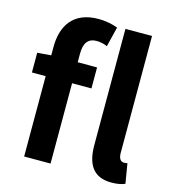

<svg xmlns="http://www.w3.org/2000/svg" viewBox="-120 -911 926 1025"><g transform="rotate(15 343.5 -399.0)"><path d="M589 14C624 14 648 8 664 1L646 -108C637 -106 632 -106 626 -106C612 -106 597 -117 597 -151V-798H450V-157C450 -53 486 14 589 14ZM28 -444H104V0H250V-444H357V-560H250V-608C250 -670 275 -696 318 -696C338 -696 359 -692 378 -683L405 -793C380 -803 342 -812 298 -812C158 -812 104 -721 104 -605V-559L28 -553Z"/></g></svg>

Font: Noto Sans TC
Style: Bold
Weight: 700
Designer: Ryoko NISHIZUKA 西塚涼子 (kana, bopomofo & ideographs); Paul D. Hunt (Latin, Greek & Cyrillic); Sandoll Communications 산돌커뮤니
Foundry: Adobe
Version: Version 2.004;hotconv 1.0.118;makeotfexe 2.5.65603